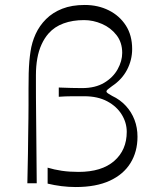

<svg xmlns="http://www.w3.org/2000/svg" viewBox="-20 -735 616 770"><path d="M89.7 0Q91.6 -71 92.1 -118.9Q92.6 -166.9 93.1 -199.8Q93.6 -232.7 94 -259.1Q94.4 -285.6 94.4 -313.8Q94.4 -342 94.4 -380.4Q94.4 -415 95.1 -441.7Q95.9 -468.4 97.7 -489.4Q99.6 -510.4 102.3 -527.9Q107.6 -564.9 122.9 -598.5Q138.3 -632.1 164.8 -658.5Q191.3 -684.9 229.6 -700Q267.9 -715.1 319.9 -715.1Q373.1 -715.1 416.2 -693.6Q459.3 -672.1 484.6 -632.9Q510 -593.6 510 -538.3Q510 -494.6 489.6 -455.3Q469.1 -416 429.3 -389.6Q417.4 -380.9 412.1 -376.4Q406.9 -371.9 406.9 -368.6Q406.9 -364.4 413.1 -360.4Q419.3 -356.3 429.7 -350.4Q461.7 -335.4 484.6 -310.6Q507.4 -285.9 519.4 -254.5Q531.4 -223.1 531.4 -186.7Q531.4 -126.6 503.2 -81Q475 -35.4 420 -10.1Q365 15.1 283.7 15.1Q254.9 15.1 226.4 11.5Q197.9 7.9 171 1.4V-62.6Q197.3 -54.7 227.9 -50.1Q258.4 -45.6 295 -45.6Q387.7 -45.6 438 -89.4Q488.3 -133.3 488.3 -206.3Q488.3 -243 468.1 -275.7Q448 -308.4 410 -328.7Q372 -349 318.3 -349Q286.4 -349 264.8 -348.9Q243.1 -348.9 215.7 -346.9V-384Q243.1 -382.9 266.6 -382.3Q290.1 -381.7 309.1 -381.7Q362.4 -381.7 398 -403.1Q433.6 -424.4 451.9 -457.4Q470.1 -490.3 470.1 -522.9Q470.1 -565 447.1 -594.4Q424.1 -623.9 388.9 -639.1Q353.7 -654.4 317.1 -654.4Q271 -654.4 234.9 -641.1Q198.7 -627.9 174.9 -601Q158.1 -582 146.6 -556.6Q135 -531.3 129.6 -500.5Q124.1 -469.7 124.1 -433.6Q124.1 -408.8 124.1 -388.8Q124.1 -368.8 124.2 -343Q124.3 -317.1 124.8 -275.9Q125.3 -234.7 125.8 -168.3Q126.3 -101.9 127.3 0Z"/></svg>

Font: Ojuju ExtraLight
Style: Regular
Weight: 200
Designer: Chisaokwu Joboson, Mirko Velimirovic
Foundry: Udi Foundry
Version: Version 1.000